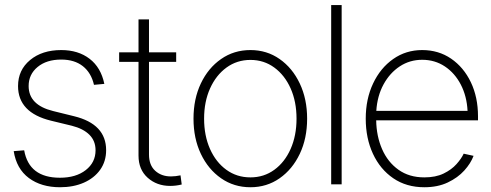

<svg xmlns="http://www.w3.org/2000/svg" viewBox="-20 -748 1991 779"><path d="M403.3 -407.7 361.3 -403.8Q350.1 -452.6 316.2 -479.5Q282.2 -506.3 228.5 -506.3Q168.9 -506.3 132.6 -476.3Q96.2 -446.3 96.2 -398.9Q96.2 -321.8 195.8 -297.4L280.8 -276.4Q410.6 -244.6 410.6 -138.7Q410.6 -93.3 386.5 -59.3Q362.3 -25.4 320.1 -6.8Q277.8 11.7 223.6 11.7Q147.5 11.7 97.2 -25.6Q46.9 -63 35.6 -134.8L78.1 -138.2Q97.7 -26.9 223.1 -26.9Q288.1 -26.9 327.9 -57.9Q367.7 -88.9 367.7 -138.2Q367.7 -176.3 342.8 -201.2Q317.9 -226.1 271.5 -237.8L187 -258.3Q53.2 -291 53.2 -398.9Q53.2 -463.9 102.1 -504.4Q150.9 -544.9 228.5 -544.9Q297.4 -544.9 343.5 -509.5Q389.6 -474.1 403.3 -407.7Z M694.8 -535.6V-497.1H584.5V-121.1Q584.5 -78.1 609.6 -55.2Q634.8 -32.2 673.3 -32.2Q691.9 -32.2 712.4 -36.6L717.3 0.5Q694.3 6.3 670.4 6.3Q616.2 6.3 579.1 -26.9Q542 -60.1 542 -116.7V-497.1H463.4V-535.6H542V-669.4H584.5V-535.6Z M996.1 11.7Q929.2 11.7 877 -24.7Q824.7 -61 794.9 -123.8Q765.1 -186.5 765.1 -266.6Q765.1 -346.7 794.9 -409.4Q824.7 -472.2 877 -508.5Q929.2 -544.9 996.1 -544.9Q1062.5 -544.9 1114.5 -508.5Q1166.5 -472.2 1196.3 -409.2Q1226.1 -346.2 1226.1 -266.6Q1226.1 -186.5 1196.3 -123.8Q1166.5 -61 1114.5 -24.7Q1062.5 11.7 996.1 11.7ZM996.1 -28.3Q1050.8 -28.3 1093 -59.1Q1135.3 -89.8 1159.2 -143.8Q1183.1 -197.8 1183.1 -266.6Q1183.1 -335.4 1159.2 -389.2Q1135.3 -442.9 1093 -473.9Q1050.8 -504.9 996.1 -504.9Q941.4 -504.9 898.9 -473.9Q856.4 -442.9 832.3 -389.2Q808.1 -335.4 808.1 -266.6Q808.1 -197.8 832 -143.8Q856 -89.8 898.4 -59.1Q940.9 -28.3 996.1 -28.3Z M1366.2 -727.5V0H1323.7V-727.5Z M1701.7 11.7Q1628.9 11.7 1575.7 -24.7Q1522.5 -61 1493.2 -124Q1463.9 -187 1463.9 -266.6Q1463.9 -346.2 1493.7 -409.2Q1523.4 -472.2 1575.2 -508.5Q1627 -544.9 1692.9 -544.9Q1759.3 -544.9 1810.3 -510Q1861.3 -475.1 1890.4 -414.3Q1919.4 -353.5 1919.4 -275.9V-259.8H1506.3Q1507.3 -195.3 1530.3 -142.8Q1553.2 -90.3 1596.7 -59.3Q1640.1 -28.3 1701.7 -28.3Q1747.6 -28.3 1779.8 -43.9Q1812 -59.6 1832 -82Q1852.1 -104.5 1861.3 -124.5L1901.4 -115.7Q1890.1 -85.4 1863.8 -56.2Q1837.4 -26.9 1796.6 -7.6Q1755.9 11.7 1701.7 11.7ZM1506.8 -298.3H1877Q1874 -357.4 1849.9 -404.3Q1825.7 -451.2 1785.2 -478.3Q1744.6 -505.4 1692.9 -505.4Q1642.6 -505.4 1602.1 -478.8Q1561.5 -452.1 1536.1 -405.5Q1510.7 -358.9 1506.8 -298.3Z"/></svg>

Font: Inter Display Extra Light
Style: Regular
Weight: 200
Designer: Rasmus Andersson
Foundry: rsms
Version: Version 4.000;git-4fc901f